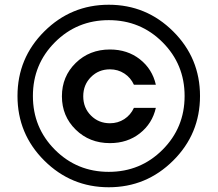

<svg xmlns="http://www.w3.org/2000/svg" viewBox="-20 -780 918 810"><path d="M710.6 -102.5Q597.5 10 438.8 10Q280 10 166.9 -102.5Q53.8 -215 53.8 -375Q53.8 -535 166.9 -647.5Q280 -760 438.8 -760Q597.5 -760 710.6 -647.5Q823.8 -535 823.8 -375Q823.8 -215 710.6 -102.5ZM211.9 -148.1Q305 -55 438.8 -55Q572.5 -55 665.6 -148.1Q758.8 -241.2 758.8 -375Q758.8 -508.8 665.6 -601.9Q572.5 -695 438.8 -695Q305 -695 211.9 -601.9Q118.8 -508.8 118.8 -375Q118.8 -241.2 211.9 -148.1ZM443.8 -176.2Q357.5 -176.2 299.4 -233.1Q241.2 -290 241.2 -373.8Q241.2 -457.5 299.4 -514.4Q357.5 -571.2 443.8 -571.2Q517.5 -571.2 570 -530Q622.5 -488.8 637.5 -422.5H545Q531.2 -452.5 504.4 -470Q477.5 -487.5 443.8 -487.5Q396.2 -487.5 363.8 -455Q331.2 -422.5 331.2 -373.8Q331.2 -325 363.8 -292.5Q396.2 -260 443.8 -260Q477.5 -260 504.4 -277.5Q531.2 -295 545 -325H637.5Q622.5 -258.8 570 -217.5Q517.5 -176.2 443.8 -176.2Z"/></svg>

Font: Now Medium
Style: Regular
Weight: 500
Designer: Alfredo Marco Pradil
Foundry: Alfredo Marco Pradil
Version: Version 1.002;PS 001.002;hotconv 1.0.88;makeotf.lib2.5.64775